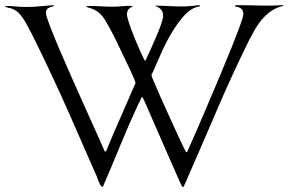

<svg xmlns="http://www.w3.org/2000/svg" viewBox="-20 -724 1118 744"><path d="M80 -697Q106 -697 133 -699.5Q160 -702 186 -704L189 -702L188 -700Q176 -698 167 -692.5Q158 -687 158 -673Q158 -664 173 -624.5Q188 -585 211.5 -530Q235 -475 263 -412Q291 -349 316.5 -292.5Q342 -236 361 -193.5Q380 -151 386 -137H391Q392 -140 399.5 -158.5Q407 -177 418.5 -203.5Q430 -230 443.5 -261Q457 -292 469.5 -320.5Q482 -349 491.5 -371Q501 -393 505 -402Q505 -405 499 -420Q493 -435 483 -456Q473 -477 461.5 -501Q450 -525 439.5 -547Q429 -569 420.5 -586Q412 -603 408 -610Q397 -630 385.5 -649Q374 -668 355 -681Q346 -687 336 -690.5Q326 -694 315 -697V-699Q318 -701 326 -701Q348 -701 370 -699.5Q392 -698 414 -698Q434 -698 453.5 -700Q473 -702 493 -701L494 -700L493 -698Q472 -690 472 -669Q472 -659 480.5 -633.5Q489 -608 500.5 -579.5Q512 -551 523.5 -525.5Q535 -500 541 -489H542L544 -490Q550 -502 561 -526.5Q572 -551 583.5 -577.5Q595 -604 603.5 -627.5Q612 -651 612 -662Q612 -675 607.5 -682Q603 -689 597.5 -693Q592 -697 587 -698.5Q582 -700 581 -701L584 -702Q609 -702 634 -700.5Q659 -699 684 -699Q701 -699 718.5 -700.5Q736 -702 753 -704L755 -702V-701L754 -699Q722 -695 694.5 -664.5Q667 -634 643.5 -594Q620 -554 602 -512Q584 -470 572 -444Q570 -441 568.5 -438Q567 -435 567 -432Q567 -430 576.5 -407Q586 -384 600.5 -351.5Q615 -319 632 -281.5Q649 -244 664 -211.5Q679 -179 689.5 -157Q700 -135 701 -134L705 -135Q715 -157 735 -202.5Q755 -248 779 -304.5Q803 -361 828.5 -421.5Q854 -482 875 -534Q896 -586 909.5 -623Q923 -660 923 -669Q923 -684 914.5 -690.5Q906 -697 892 -699Q891 -699 891 -702L893 -704Q939 -704 984.5 -702.5Q1030 -701 1076 -704Q1078 -704 1078 -702V-701Q1053 -696 1033.5 -683Q1014 -670 998 -652Q982 -634 969.5 -612.5Q957 -591 946 -570Q877 -430 816 -287Q755 -144 692 -1Q691 -1 690 -0.5Q689 0 687 0Q685 -1 674.5 -24.5Q664 -48 648.5 -83.5Q633 -119 614.5 -161Q596 -203 579.5 -241Q563 -279 550.5 -308Q538 -337 533 -346Q532 -348 530 -348Q529 -348 525 -338.5Q521 -329 519 -327Q481 -246 447.5 -164Q414 -82 379 -1L378 0Q374 0 370 -6Q366 -12 362.5 -20Q359 -28 356.5 -36Q354 -44 352 -47L249 -282Q215 -359 179.5 -434.5Q144 -510 107 -585Q98 -603 88.5 -620.5Q79 -638 68 -655Q56 -672 46 -679.5Q36 -687 27.5 -690Q19 -693 12 -694Q5 -695 0 -699V-700L1 -701Q21 -701 40.5 -699Q60 -697 80 -697Z"/></svg>

Font: Cane Nero
Style: Regular
Weight: 400
Version: Version 1.000